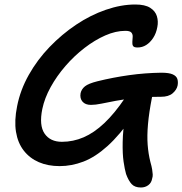

<svg xmlns="http://www.w3.org/2000/svg" viewBox="-20 -728 810 853"><path d="M606 105Q579 105 565 90Q551 75 540 45Q534 24 529 -10Q524 -44 525 -97Q526 -150 537 -225L572 -214Q512 -128 457.5 -79Q403 -30 350.5 -10Q298 10 245 10Q193 10 152.5 -7.5Q112 -25 85.5 -59Q59 -93 51 -142.5Q43 -192 56 -256Q70 -328 108 -395.5Q146 -463 200.5 -519.5Q255 -576 318.5 -618.5Q382 -661 450 -684.5Q518 -708 581 -708Q624 -708 647 -693.5Q670 -679 677 -656Q684 -633 679 -608Q674 -580 660.5 -559.5Q647 -539 629.5 -528Q612 -517 591 -517Q575 -517 571 -524Q567 -531 568 -542.5Q569 -554 569.5 -565Q570 -576 563.5 -583.5Q557 -591 537 -591Q494 -591 447.5 -570.5Q401 -550 355.5 -515Q310 -480 271 -435Q232 -390 205 -341Q178 -292 168 -244Q153 -171 178 -134.5Q203 -98 255 -98Q305 -98 351.5 -118Q398 -138 443.5 -181Q489 -224 535 -292Q554 -318 574.5 -328Q595 -338 623 -338Q644 -338 652 -326.5Q660 -315 655 -294Q642 -228 637.5 -176.5Q633 -125 636 -85Q639 -45 648 -9Q654 12 656 25Q658 38 658.5 47Q659 56 656 65Q653 84 639 94.5Q625 105 606 105ZM384 -262Q359 -262 346.5 -276.5Q334 -291 338 -314Q342 -332 357.5 -344.5Q373 -357 413 -367Q482 -384 553 -394Q624 -404 697 -405Q731 -405 747.5 -397.5Q764 -390 768 -377Q772 -364 769 -348Q765 -329 747 -313.5Q729 -298 695 -298Q631 -298 581 -292.5Q531 -287 494 -280Q457 -273 430.5 -267.5Q404 -262 384 -262Z"/></svg>

Font: Shantell Sans Medium
Style: Italic
Weight: 500
Italic angle: -11°
Designer: Stephen Nixon, Anya Danilova, Shantell Martin
Foundry: Arrow Type
Version: Version 1.011;[c5ecc13dd]